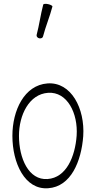

<svg xmlns="http://www.w3.org/2000/svg" viewBox="-20 -990 496 1022"><path d="M209 -796C223 -850 245 -901 259 -955C260 -959 250 -965 236 -968C223 -971 211 -970 210 -965C196 -912 189 -857 175 -804C173 -796 180 -788 189 -786C199 -784 208 -789 209 -796ZM236 12C358 4 413 -132 423 -265C433 -412 359 -555 233 -546C109 -537 46 -402 46 -267C46 -122 112 21 236 12ZM81 -267C81 -378 135 -489 236 -496C338 -503 396 -387 388 -268C380 -158 334 -44 233 -37C132 -30 81 -148 81 -267Z"/></svg>

Font: Nupuram Condensed Thin
Style: Regular
Weight: 100
Width: 3
Designer: Santhosh Thottingal (santhosh.thottingal@gmail.com)
Foundry: SMC
Version: Version 1.000